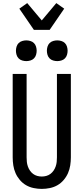

<svg xmlns="http://www.w3.org/2000/svg" viewBox="-20 -1213 540 1241"><path d="M250 8Q224 8 197.5 2.5Q171 -3 148.5 -16Q126 -29 108.5 -49.5Q91 -70 80.5 -94Q70 -118 66 -144Q62 -170 62 -196V-735H152V-196Q152 -181 153.5 -166.5Q155 -152 160 -137.5Q165 -123 173.5 -110.5Q182 -98 194 -89Q206 -80 220.5 -76Q235 -72 250 -72Q265 -72 279.5 -76Q294 -80 306 -89Q318 -98 326.5 -110.5Q335 -123 340 -137.5Q345 -152 346.5 -166.5Q348 -181 348 -196V-735H438V-196Q438 -170 434 -144Q430 -118 419.5 -94Q409 -70 391.5 -49.5Q374 -29 351.5 -16Q329 -3 302.5 2.5Q276 8 250 8ZM350 -818Q337 -818 323.5 -822Q310 -826 300.5 -835.5Q291 -845 287 -858.5Q283 -872 283 -885Q283 -898 287 -911.5Q291 -925 300.5 -934.5Q310 -944 323.5 -948Q337 -952 350 -952Q363 -952 376.5 -948Q390 -944 399.5 -934.5Q409 -925 413 -911.5Q417 -898 417 -885Q417 -872 413 -858.5Q409 -845 399.5 -835.5Q390 -826 376.5 -822Q363 -818 350 -818ZM150 -818Q137 -818 123.5 -822Q110 -826 100.5 -835.5Q91 -845 87 -858.5Q83 -872 83 -885Q83 -898 87 -911.5Q91 -925 100.5 -934.5Q110 -944 123.5 -948Q137 -952 150 -952Q163 -952 176.5 -948Q190 -944 199.5 -934.5Q209 -925 213 -911.5Q217 -898 217 -885Q217 -872 213 -858.5Q209 -845 199.5 -835.5Q190 -826 176.5 -822Q163 -818 150 -818ZM199 -1020 105 -1157 156 -1193 250 -1081 344 -1193 395 -1157 301 -1020Z"/></svg>

Font: Iosevka Fixed Medium
Style: Regular
Weight: 500
Monospace: yes
Designer: Belleve Invis
Foundry: Belleve Invis
Version: Version 32.3.0